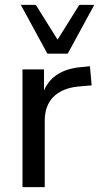

<svg xmlns="http://www.w3.org/2000/svg" viewBox="-20 -774 410 794"><path d="M73 0V-487H162V-400Q200 -488 321 -497L352 -500L359 -421L302 -416Q236 -409 200.5 -373Q165 -337 165 -274V0ZM176 -552 66 -754H128L218 -610L308 -754H370L260 -552Z"/></svg>

Font: Nunito Sans Medium
Style: Regular
Weight: 500
Designer: Vernon Adams
Foundry: Vernon Adams
Version: Version 3.101; ttfautohint (v1.8.4.7-5d5b);gftools[0.9.27]